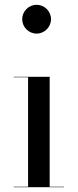

<svg xmlns="http://www.w3.org/2000/svg" viewBox="-20 -780 324 800"><path d="M72.5 -700C72.5 -667 99.5 -640 132.5 -640C165.5 -640 192.5 -667 192.5 -700C192.5 -733 165.5 -760 132.5 -760C99.5 -760 72.5 -733 72.5 -700ZM37 -2V0H247V-2H187V-460H37V-458H97V-2Z"/></svg>

Font: Bodoni* 96pt
Style: Regular
Weight: 400
Version: Version 2.3